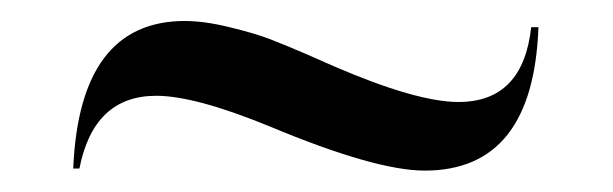

<svg xmlns="http://www.w3.org/2000/svg" viewBox="-20 -771 584 183"><path d="M486.3 -745.1H493.2Q488.3 -608.4 384.8 -608.4Q337.9 -608.4 237.3 -650.4Q166 -679.7 128.9 -679.7Q69.3 -679.7 55.7 -610.4H49.8Q55.7 -751 156.2 -751Q174.8 -751 198.7 -745.1Q222.7 -739.3 236.8 -733.9Q251 -728.5 273.4 -718.8Q295.9 -709 297.9 -708Q377 -673.8 417 -673.8Q478.5 -673.8 486.3 -745.1Z"/></svg>

Font: Olivea
Style: LigaturesFont
Weight: 400
Designer: Achmad Aprilia Pratama
Version: Version 001.000